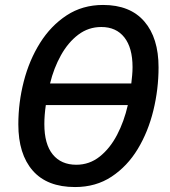

<svg xmlns="http://www.w3.org/2000/svg" viewBox="-20 -745 687 775"><path d="M283 10Q170 10 112 -56.5Q54 -123 54 -243Q54 -331 76 -416.5Q98 -502 141.5 -571.5Q185 -641 249 -683Q313 -725 396 -725Q505 -725 562.5 -658.5Q620 -592 620 -473Q620 -385 599 -299Q578 -213 536 -143.5Q494 -74 430.5 -32Q367 10 283 10ZM510 -408Q512 -425 513.5 -441.5Q515 -458 515 -474Q515 -552 482 -594Q449 -636 389 -636Q337 -636 296 -605Q255 -574 226 -522Q197 -470 182 -408ZM288 -80Q341 -80 382.5 -113Q424 -146 452.5 -200.5Q481 -255 496 -321H165Q159 -280 159 -244Q159 -163 193 -121.5Q227 -80 288 -80Z"/></svg>

Font: Noto Sans SemiCondensed Medium
Style: Italic
Weight: 500
Width: 4
Italic angle: -12°
Designer: Monotype Design Team
Foundry: Monotype Imaging Inc.
Version: Version 2.013; ttfautohint (v1.8.4.7-5d5b)